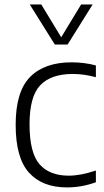

<svg xmlns="http://www.w3.org/2000/svg" viewBox="-20 -828 466 858"><path d="M279 9.5Q169.5 9.5 109.8 -56.2Q50 -122 50 -270.5Q50 -419 114.5 -484.2Q179 -549.5 300.5 -549.5Q327.5 -549.5 355.5 -546Q383.5 -542.5 408.5 -535.5V-483Q355.5 -497.5 305.5 -497.5Q208 -497.5 160 -447.2Q112 -397 112 -272.5Q112 -145.5 156.5 -94.2Q201 -43 287 -43Q313 -43 342.8 -48.5Q372.5 -54 408.5 -66V-13.5Q345 9.5 279 9.5ZM225 -629 113 -808H164.5L253.5 -661.5L342.5 -808H394L282 -629Z"/></svg>

Font: Encode Sans Lt
Style: Regular
Weight: 300
Designer: Multiple Designers
Foundry: Impallari Type
Version: Version 3.002; ttfautohint (v1.8.3) -l 8 -r 50 -G 200 -x 14 